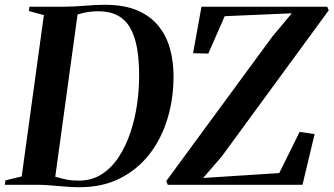

<svg xmlns="http://www.w3.org/2000/svg" viewBox="-38 -771 1392 801"><path d="M85 -743H229.5Q275.5 -743.5 318.2 -747.2Q361 -751 400.5 -751Q479.5 -751 534.2 -727.8Q589 -704.5 622.5 -663.5Q656 -622.5 671 -568.5Q686 -514.5 686 -452.5Q686 -359.5 660.8 -276Q635.5 -192.5 585.8 -128.2Q536 -64 463 -27Q390 10 294 10Q271 10 248.8 8.5Q226.5 7 204.8 5Q183 3 161.5 1.5Q140 0 117.5 0H-18L-15.5 -18.5L52.5 -35L145 -708L82.5 -725ZM190 -15 157.5 -41Q182.5 -37 201 -31.5Q219.5 -26 240 -21.8Q260.5 -17.5 291 -17.5Q345 -17.5 386.5 -44.2Q428 -71 457.5 -116.2Q487 -161.5 506 -218Q525 -274.5 533.8 -336Q542.5 -397.5 542.5 -454.5Q542.5 -519.5 533.8 -569.5Q525 -619.5 505.5 -654Q486 -688.5 453.2 -706.2Q420.5 -724 372 -724Q348.5 -724 329.2 -720.8Q310 -717.5 294.8 -713.2Q279.5 -709 269.5 -705L288 -728.5ZM662 0 655.5 -15.5 1099 -619.5 1179.5 -715.5 899.5 -703.5 831 -547.5 767.5 -549 802.5 -743H1327L1333.5 -728L886.5 -117.5L809.5 -28.5L1127 -49L1212 -221L1274.5 -211.5L1224 0Z"/></svg>

Font: Merriweather 144pt SemiBold
Style: Italic
Weight: 600
Italic angle: -7.8°
Version: Version 2.101